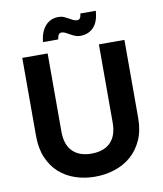

<svg xmlns="http://www.w3.org/2000/svg" viewBox="-95 -960 887 1044"><g transform="rotate(-10 348.5 -438.0)"><path d="M67 -698H207V-266Q207 -194 244 -157Q281 -120 348 -120Q416 -120 453 -157Q490 -194 490 -266V-698H631V-267Q631 -198 608 -146.5Q585 -95 546 -61Q507 -27 455 -10Q403 7 346 7Q289 7 238 -10Q187 -27 149 -61Q111 -95 89 -146.5Q67 -198 67 -267ZM193 -763Q198 -819 226 -851Q254 -883 299 -883Q316 -883 328.5 -877.5Q341 -872 352.5 -865.5Q364 -859 374.5 -853.5Q385 -848 398 -848Q407 -848 412.5 -855.5Q418 -863 420 -881H505Q501 -820 472.5 -790.5Q444 -761 399 -761Q384 -761 370.5 -766.5Q357 -772 345 -779Q333 -786 322 -791.5Q311 -797 300 -797Q281 -797 277 -763Z"/></g></svg>

Font: Poppins SemiBold
Style: Regular
Weight: 600
Designer: Ninad Kale (Devanagari), Jonny Pinhorn (Latin)
Foundry: Indian Type Foundry
Version: Version 3.002 2017